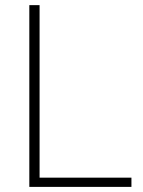

<svg xmlns="http://www.w3.org/2000/svg" viewBox="-20 -731 561 751"><path d="M494.1 -36.1V0H117.2V-36.1ZM134.8 -710.9V0H94.7V-710.9Z"/></svg>

Font: Roboto ExtraLight
Style: Regular
Weight: 250
Designer: Christian Robertson
Foundry: Google
Version: Version 3.009; 2024